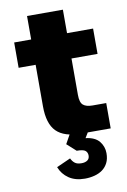

<svg xmlns="http://www.w3.org/2000/svg" viewBox="-98 -725 678 1023"><g transform="rotate(-10 240.5 -213.5)"><path d="M298 0Q207 0 165 -42Q123 -84 123 -178V-403H31V-540H123V-667H317V-540H458V-403H317V-206Q317 -165 333.5 -151Q350 -137 384 -137H458V0ZM277 240Q225 240 190.5 216.5Q156 193 141 154L217 120Q225 137 237.5 146.5Q250 156 273 156Q293 156 305 147.5Q317 139 317 122Q317 105 305.5 95.5Q294 86 259 86L210 42L239 -10H340L317 28Q368 34 390.5 62Q413 90 413 126Q413 157 402 178.5Q391 200 372.5 213.5Q354 227 329 233.5Q304 240 277 240Z"/></g></svg>

Font: Geist Black
Style: Regular
Weight: 400
Designer: Basement.studio, Andrés Briganti, Mateo Zaragoza
Foundry: Basement.studio, Vercel, Andrés Briganti, Guido Ferreyra, Mateo Zaragoza
Version: Version 1.401